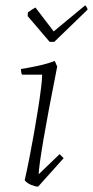

<svg xmlns="http://www.w3.org/2000/svg" viewBox="-20 -686 346 715"><path d="M137 -408H62Q58 -416 58 -429Q84 -433 119.5 -440.5Q155 -448 184 -459L193 -438Q158 -262 141.5 -164.5Q125 -67 124 -37L202 -112L217 -97L122 9Q112 9 96 2.5Q80 -4 72 -15Q80 -50 89 -95.5Q98 -141 106.5 -189Q115 -237 122 -281.5Q129 -326 133 -359.5Q137 -393 137 -408ZM165 -530 83 -626 84 -640Q102 -653 112 -658L180 -569L297 -666Q299 -665 302.5 -659.5Q306 -654 306 -650L182 -530Z"/></svg>

Font: Labrada Lght
Style: Italic
Weight: 300
Italic angle: -7°
Designer: Mercedes Jáuregui
Foundry: Omnibus-Type Team
Version: Version 1.000; ttfautohint (v1.8.4.7-5d5b)